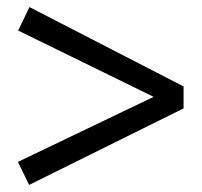

<svg xmlns="http://www.w3.org/2000/svg" viewBox="-20 -522 570 542"><path d="M62.2 0 30.6 -65 413.7 -248.6 31.2 -435.8 63.2 -502 498.2 -278V-216Z"/></svg>

Font: Faustina Light
Style: Regular
Weight: 300
Designer: Alfonso Garcia
Foundry: http://www.omnibus-type.com
Version: Version 1.200